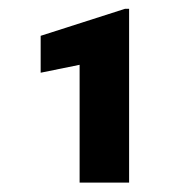

<svg xmlns="http://www.w3.org/2000/svg" viewBox="-20 -729 415 424"><path d="M265.1 -709.5V-325.7H155.8V-585.9L69.8 -568.4V-649.9L255.9 -709.5Z"/></svg>

Font: Vazirmatn UI Black
Style: Regular
Weight: 900
Designer: Saber Rastikerdar
Foundry: Saber Rastikerdar
Version: Version 33.003